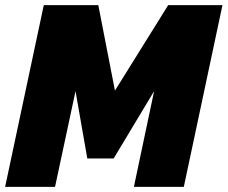

<svg xmlns="http://www.w3.org/2000/svg" viewBox="-23 -730 889 750"><path d="M148 -710H361L426 -376L634 -710H846L695 0H500L579 -374L421 -111H318L272 -374L192 0H-3Z"/></svg>

Font: Raleway Thin Black
Style: Italic
Weight: 900
Italic angle: -12°
Version: Version 4.026